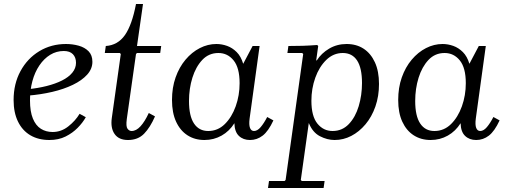

<svg xmlns="http://www.w3.org/2000/svg" viewBox="-20 -690 2538 960"><path d="M227 10Q172 10 132 -13.5Q92 -37 70 -82Q48 -127 48 -190Q48 -271 82.5 -334.5Q117 -398 176.5 -434Q236 -470 310 -470Q343 -470 373.5 -461.5Q404 -453 423 -433.5Q442 -414 442 -381Q442 -346 416 -317Q390 -288 344.5 -266Q299 -244 241 -230.5Q183 -217 120 -212V-244Q170 -249 213.5 -260Q257 -271 290 -287.5Q323 -304 341.5 -326.5Q360 -349 360 -376Q360 -403 344.5 -419Q329 -435 299 -435Q262 -435 231 -416Q200 -397 177 -363Q154 -329 142 -284.5Q130 -240 130 -188Q130 -132 144.5 -97Q159 -62 184.5 -46Q210 -30 243 -30Q286 -30 321.5 -58Q357 -86 378 -121L409 -104Q394 -77 368.5 -51Q343 -25 308 -7.5Q273 10 227 10Z M620 10Q574 10 553 -20Q532 -50 539 -100L584 -420L579 -425H504L509 -460Q569 -464 604.5 -514.5Q640 -565 660 -670H695L665 -460H786L781 -425H665L660 -420L614 -95Q609 -58 617.5 -46.5Q626 -35 638 -35Q661 -35 682.5 -58.5Q704 -82 724 -125L755 -108Q731 -53 700.5 -21.5Q670 10 620 10Z M840 -190Q840 -252 858 -303Q876 -354 907.5 -391.5Q939 -429 979 -449.5Q1019 -470 1062 -470Q1089 -470 1115.5 -460.5Q1142 -451 1163.5 -429.5Q1185 -408 1196 -371L1243 -460H1278L1228 -97Q1224 -66 1230 -50.5Q1236 -35 1250 -35Q1267 -35 1283.5 -54.5Q1300 -74 1316 -105L1347 -88Q1322 -34 1293.5 -12Q1265 10 1230 10Q1196 10 1174.5 -10.5Q1153 -31 1152 -74Q1127 -34 1088 -12Q1049 10 1002 10Q954 10 917.5 -13.5Q881 -37 860.5 -81.5Q840 -126 840 -190ZM925 -185Q925 -110 950 -72.5Q975 -35 1021 -35Q1069 -35 1104 -69.5Q1139 -104 1158.5 -158.5Q1178 -213 1178 -274Q1178 -351 1148 -388Q1118 -425 1072 -425Q1024 -425 991.5 -390.5Q959 -356 942 -301.5Q925 -247 925 -185Z M1320 250 1325 215H1403L1408 210L1496 -420L1491 -425H1417L1422 -460Q1461 -460 1493.5 -461Q1526 -462 1566 -465L1571 -460L1561 -388H1564Q1587 -424 1626 -447Q1665 -470 1713 -470Q1762 -470 1798 -446.5Q1834 -423 1854.5 -378.5Q1875 -334 1875 -270Q1875 -209 1857 -157.5Q1839 -106 1807.5 -68.5Q1776 -31 1736.5 -10.5Q1697 10 1653 10Q1616 10 1579.5 -9Q1543 -28 1524 -75L1484 210L1489 215H1603L1598 250ZM1537 -186Q1537 -109 1567 -72Q1597 -35 1643 -35Q1691 -35 1724 -69.5Q1757 -104 1773.5 -159Q1790 -214 1790 -275Q1790 -350 1765.5 -387.5Q1741 -425 1694 -425Q1647 -425 1611.5 -390.5Q1576 -356 1556.5 -301.5Q1537 -247 1537 -186Z M1971 -190Q1971 -252 1989 -303Q2007 -354 2038.5 -391.5Q2070 -429 2110 -449.5Q2150 -470 2193 -470Q2220 -470 2246.5 -460.5Q2273 -451 2294.5 -429.5Q2316 -408 2327 -371L2374 -460H2409L2359 -97Q2355 -66 2361 -50.5Q2367 -35 2381 -35Q2398 -35 2414.5 -54.5Q2431 -74 2447 -105L2478 -88Q2453 -34 2424.5 -12Q2396 10 2361 10Q2327 10 2305.5 -10.5Q2284 -31 2283 -74Q2258 -34 2219 -12Q2180 10 2133 10Q2085 10 2048.5 -13.5Q2012 -37 1991.5 -81.5Q1971 -126 1971 -190ZM2056 -185Q2056 -110 2081 -72.5Q2106 -35 2152 -35Q2200 -35 2235 -69.5Q2270 -104 2289.5 -158.5Q2309 -213 2309 -274Q2309 -351 2279 -388Q2249 -425 2203 -425Q2155 -425 2122.5 -390.5Q2090 -356 2073 -301.5Q2056 -247 2056 -185Z"/></svg>

Font: Brygada 1918
Style: Italic
Weight: 400
Italic angle: -8°
Designer: Mateusz Machalski | Borys Kosmynka | Przemek Hoffer
Foundry: NIEPODLEGLA 2018
Version: Version 3.006